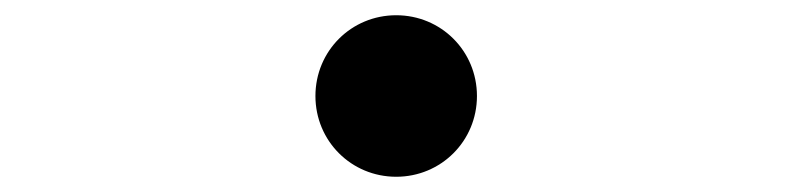

<svg xmlns="http://www.w3.org/2000/svg" viewBox="-20 -506 1040 252"><path d="M394 -380C394 -321 441 -274 500 -274C559 -274 606 -321 606 -380C606 -439 559 -486 500 -486C441 -486 394 -439 394 -380Z"/></svg>

Font: Noto Sans T Chinese Regular
Style: Regular
Weight: 400
Designer: Ryoko NISHIZUKA (kana & ideographs); Paul D. Hunt (Latin, Greek & Cyrillic); Wenlong ZHANG (bopomofo); Sandoll Communica
Foundry: Adobe Systems Incorporated
Version: Version 1.000;PS 1;hotconv 1.0.78;makeotf.lib2.5.61930